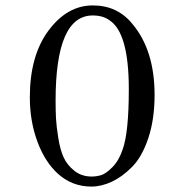

<svg xmlns="http://www.w3.org/2000/svg" viewBox="-20 -678 680 708"><path d="M322 -621Q185 -621 185 -307Q185 -269 186.5 -241Q188 -213 195 -169Q202 -125 215 -97Q228 -69 254.5 -48Q281 -27 318 -27Q335 -27 352.5 -32Q370 -37 394 -61Q418 -85 432 -126Q455 -189 455 -349Q455 -557 384 -603Q360 -621 322 -621ZM317 10Q247 10 195 -36Q146 -80 118 -155.5Q90 -231 90 -319Q90 -473 159 -565.5Q228 -658 322 -658Q413 -658 468 -590Q550 -493 550 -328Q550 -238 527 -169Q504 -100 467.5 -63Q431 -26 392.5 -8Q354 10 317 10Z"/></svg>

Font: Linux Libertine Mono O
Style: Mono
Weight: 400
Designer: Philipp H. Poll
Foundry: Philipp H. Poll
Version: Version 5.1.7